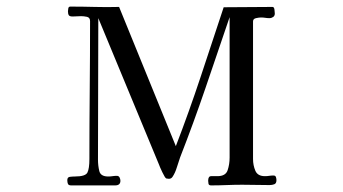

<svg xmlns="http://www.w3.org/2000/svg" viewBox="-20 -562 1040 582"><path d="M818 -16Q818 -6 811.5 -3.5Q805 -1 797 -1Q776 -1 755.5 -1.5Q735 -2 714 -2Q691 -2 667 -1Q643 0 620 0Q613 0 612 -5Q611 -10 611 -14Q611 -28 620 -28Q629 -28 639 -28Q664 -28 670 -46Q676 -64 676 -84V-510Q640 -404 603.5 -297Q567 -190 526 -85Q521 -71 516 -54.5Q511 -38 503 -26Q499 -20 492 -20Q491 -20 488 -20.5Q485 -21 484 -21Q480 -23 472 -40Q464 -57 462 -63L278 -507Q278 -400 277.5 -292.5Q277 -185 277 -78Q277 -60 281 -43.5Q285 -27 308 -27Q315 -27 321 -28Q327 -29 334 -29Q340 -29 342.5 -24Q345 -19 345 -14Q345 0 329 0H196Q188 0 186 -4.5Q184 -9 184 -16Q184 -25 192 -26Q200 -27 207 -27Q239 -27 245 -39Q251 -51 251 -80Q251 -185 252 -289.5Q253 -394 253 -498Q253 -509 243.5 -511Q234 -513 226 -513Q219 -513 213 -512.5Q207 -512 200 -512Q191 -512 188.5 -516Q186 -520 186 -528Q186 -531 187 -536.5Q188 -542 193 -542Q230 -542 267 -541Q304 -540 341 -541L513 -119Q553 -223 588 -328.5Q623 -434 658 -540Q695 -540 732 -540.5Q769 -541 806 -541Q811 -541 812 -532.5Q813 -524 813 -521Q813 -514 808 -510.5Q803 -507 797 -507Q790 -507 784 -508Q778 -509 771 -509Q765 -509 756 -507Q747 -505 747 -497V-80Q747 -61 754 -44.5Q761 -28 783 -28Q790 -28 796 -29Q802 -30 809 -30Q815 -30 816.5 -25Q818 -20 818 -16Z"/></svg>

Font: Kaisei HarunoUmi
Style: Regular
Weight: 400
Designer: Font-Kai, 金井和夫
Foundry: KAZUO KANAI
Version: Version 5.003